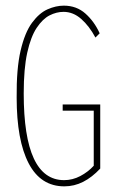

<svg xmlns="http://www.w3.org/2000/svg" viewBox="-20 -650 415 680"><path d="M208 10Q124 10 81.5 -71.5Q39 -153 39 -304Q38 -407 53 -471Q68 -535 93.5 -569.5Q119 -604 148.5 -617Q178 -630 206 -630Q251 -630 282.5 -602Q314 -574 333 -532L318 -517Q296 -558 267.5 -583Q239 -608 205 -608Q180 -608 155.5 -595.5Q131 -583 110 -551.5Q89 -520 76.5 -463.5Q64 -407 64 -319Q64 -12 207 -12Q237 -12 264.5 -26.5Q292 -41 312 -63V-258H202V-280H335V-53Q306 -22 274.5 -6Q243 10 208 10Z"/></svg>

Font: Inconsolata Condensed ExtraLight
Style: Regular
Weight: 200
Width: 3
Monospace: yes
Designer: Raph Levien, Cyreal, Brenton Simpson
Foundry: Raph Levien, Cyreal, Google
Version: Version 3.100; ttfautohint (v1.8.4.7-5d5b)